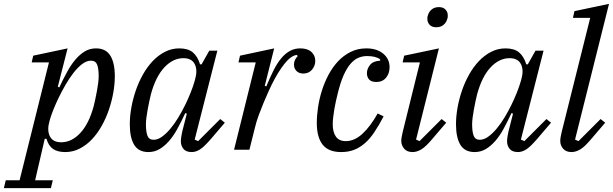

<svg xmlns="http://www.w3.org/2000/svg" viewBox="-104 -780 3192 1000"><path d="M-74 159H-2L151 -455H61L69 -490L248 -528L197 -328L205 -325Q225 -368 245.5 -405.5Q266 -443 289 -470Q312 -497 338 -512.5Q364 -528 396 -528Q447 -528 470.5 -490.5Q494 -453 494 -383Q494 -342 486 -297Q478 -252 463 -208Q448 -164 425.5 -124Q403 -84 374.5 -54Q346 -24 311 -6Q276 12 236 12Q196 12 172.5 -4Q149 -20 138 -57H129L79 159H171L161 200H-84ZM215 -39Q269 -39 314 -87Q359 -135 384 -227Q388 -243 392.5 -264Q397 -285 401 -307Q405 -329 407.5 -349Q410 -369 410 -383Q410 -422 402 -443Q394 -464 370 -464Q347 -464 324 -446.5Q301 -429 279.5 -401.5Q258 -374 238 -339.5Q218 -305 202 -272Q186 -239 174.5 -210Q163 -181 158 -164L154 -150Q140 -102 155.5 -70.5Q171 -39 215 -39Z M669 12Q618 12 595 -25.5Q572 -63 572 -133Q572 -174 580 -219Q588 -264 603 -308Q618 -352 640.5 -392Q663 -432 691.5 -462Q720 -492 755 -510Q790 -528 830 -528Q875 -528 900 -507.5Q925 -487 938 -445H946L986 -516H1028L910 -53L928 -45L1043 -160L1067 -141L996 -58Q960 -16 938 -2Q916 12 895 12Q865 12 851.5 -4.5Q838 -21 838 -44Q838 -55 840.5 -70Q843 -85 845 -94L869 -188L861 -191Q840 -146 819.5 -108.5Q799 -71 775.5 -44.5Q752 -18 726 -3Q700 12 669 12ZM696 -52Q717 -52 739 -67.5Q761 -83 782.5 -108.5Q804 -134 823.5 -166Q843 -198 859.5 -231.5Q876 -265 888.5 -296.5Q901 -328 908 -352L912 -366Q926 -414 910.5 -445.5Q895 -477 851 -477Q797 -477 752 -429Q707 -381 682 -289Q678 -273 673.5 -252Q669 -231 665 -209Q661 -187 658.5 -167Q656 -147 656 -133Q656 -94 664 -73Q672 -52 696 -52Z M1228 -455H1138L1146 -490L1324 -528L1275 -333L1283 -330Q1302 -376 1320.5 -413Q1339 -450 1360 -475.5Q1381 -501 1405.5 -514.5Q1430 -528 1460 -528Q1498 -528 1518 -509.5Q1538 -491 1538 -463Q1538 -437 1521 -417Q1504 -397 1476 -397Q1453 -397 1440 -410.5Q1427 -424 1427 -444Q1427 -457 1433 -469Q1439 -481 1447 -488L1441 -494Q1410 -489 1377 -447Q1344 -405 1312 -341Q1305 -327 1293.5 -301.5Q1282 -276 1269 -245Q1256 -214 1243.5 -180Q1231 -146 1224 -116L1195 0H1115Z M1673 12Q1607 12 1576.5 -26.5Q1546 -65 1546 -140Q1546 -178 1552.5 -221.5Q1559 -265 1572.5 -308Q1586 -351 1607 -390.5Q1628 -430 1656.5 -460.5Q1685 -491 1722 -509.5Q1759 -528 1804 -528Q1859 -528 1892 -500.5Q1925 -473 1925 -430Q1925 -397 1906.5 -375Q1888 -353 1856 -353Q1830 -353 1818.5 -366Q1807 -379 1807 -399Q1807 -421 1823 -441.5Q1839 -462 1876 -464V-471Q1853 -488 1808 -488Q1784 -488 1762.5 -479Q1741 -470 1721.5 -447.5Q1702 -425 1685 -386.5Q1668 -348 1654 -289Q1650 -273 1645.5 -253Q1641 -233 1637.5 -212Q1634 -191 1631.5 -170.5Q1629 -150 1629 -133Q1629 -92 1645.5 -68.5Q1662 -45 1697 -45Q1742 -45 1783.5 -83Q1825 -121 1863 -189L1894 -174Q1869 -126 1845 -90.5Q1821 -55 1794.5 -32.5Q1768 -10 1738.5 1Q1709 12 1673 12Z M2045 12Q2016 12 2001 -5.5Q1986 -23 1986 -46Q1986 -57 1988.5 -69Q1991 -81 1993 -91L2083 -455H1993L2001 -490L2182 -528L2063 -53L2081 -45L2196 -160L2220 -141L2149 -58Q2114 -16 2090.5 -2Q2067 12 2045 12ZM2168 -638Q2145 -638 2133.5 -651Q2122 -664 2122 -679Q2122 -683 2122 -688Q2122 -693 2124 -698Q2129 -718 2144 -730.5Q2159 -743 2182 -743Q2205 -743 2216.5 -730Q2228 -717 2228 -702Q2228 -698 2228 -693Q2228 -688 2226 -683Q2221 -663 2206 -650.5Q2191 -638 2168 -638Z M2368 12Q2317 12 2294 -25.5Q2271 -63 2271 -133Q2271 -174 2279 -219Q2287 -264 2302 -308Q2317 -352 2339.5 -392Q2362 -432 2390.5 -462Q2419 -492 2454 -510Q2489 -528 2529 -528Q2574 -528 2599 -507.5Q2624 -487 2637 -445H2645L2685 -516H2727L2609 -53L2627 -45L2742 -160L2766 -141L2695 -58Q2659 -16 2637 -2Q2615 12 2594 12Q2564 12 2550.5 -4.5Q2537 -21 2537 -44Q2537 -55 2539.5 -70Q2542 -85 2544 -94L2568 -188L2560 -191Q2539 -146 2518.5 -108.5Q2498 -71 2474.5 -44.5Q2451 -18 2425 -3Q2399 12 2368 12ZM2395 -52Q2416 -52 2438 -67.5Q2460 -83 2481.5 -108.5Q2503 -134 2522.5 -166Q2542 -198 2558.5 -231.5Q2575 -265 2587.5 -296.5Q2600 -328 2607 -352L2611 -366Q2625 -414 2609.5 -445.5Q2594 -477 2550 -477Q2496 -477 2451 -429Q2406 -381 2381 -289Q2377 -273 2372.5 -252Q2368 -231 2364 -209Q2360 -187 2357.5 -167Q2355 -147 2355 -133Q2355 -94 2363 -73Q2371 -52 2395 -52Z M2873 12Q2844 12 2829 -5.5Q2814 -23 2814 -46Q2814 -57 2816.5 -69Q2819 -81 2821 -91L2970 -687H2880L2888 -722L3068 -760L2891 -53L2909 -45L3024 -160L3048 -141L2977 -58Q2942 -16 2918.5 -2Q2895 12 2873 12Z"/></svg>

Font: IBM Plex Serif
Style: Italic
Weight: 400
Italic angle: -14°
Designer: Mike Abbink, Paul van der Laan, Pieter van Rosmalen
Foundry: Bold Monday
Version: Version 3.001